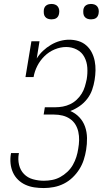

<svg xmlns="http://www.w3.org/2000/svg" viewBox="-20 -944 540 972"><path d="M202 8Q177 8 153.5 4.5Q130 1 109 -8.5Q88 -18 71.5 -34Q55 -50 45.5 -71Q36 -92 33.5 -116Q31 -140 35 -164L36 -169H76L75 -165Q70 -137 76.5 -109.5Q83 -82 101.5 -63Q120 -44 147 -36.5Q174 -29 202 -29Q223 -29 244 -33Q265 -37 284.5 -47.5Q304 -58 321 -74Q338 -90 349 -109.5Q360 -129 366.5 -149.5Q373 -170 376 -191Q380 -213 380.5 -234.5Q381 -256 376.5 -276.5Q372 -297 361.5 -314Q351 -331 334 -342.5Q317 -354 296.5 -359Q276 -364 254 -364H201L207 -401H260Q279 -401 298 -404.5Q317 -408 335 -416.5Q353 -425 368 -439Q383 -453 393.5 -470Q404 -487 409.5 -505.5Q415 -524 419 -543Q424 -573 422 -602Q420 -631 407 -655.5Q394 -680 369 -693Q344 -706 315 -706Q286 -706 257 -694Q228 -682 205.5 -660Q183 -638 169 -610.5Q155 -583 150 -554H109L139 -735H180L166 -648Q179 -669 197.5 -686.5Q216 -704 238 -717Q260 -730 283.5 -736.5Q307 -743 330 -743Q355 -743 377.5 -736Q400 -729 417 -714Q434 -699 444.5 -678.5Q455 -658 459.5 -635Q464 -612 463.5 -588Q463 -564 459 -539Q455 -514 446.5 -489.5Q438 -465 421.5 -443.5Q405 -422 382.5 -406.5Q360 -391 336 -382Q362 -371 381.5 -350.5Q401 -330 410.5 -303Q420 -276 420.5 -245.5Q421 -215 416 -185Q412 -160 404 -135Q396 -110 381.5 -87Q367 -64 347 -45Q327 -26 303 -14Q279 -2 253 3Q227 8 202 8ZM441 -846Q431 -846 422.5 -849Q414 -852 408.5 -859Q403 -866 402 -875.5Q401 -885 402 -895Q403 -901 406 -907Q409 -913 415 -917Q421 -921 427.5 -922.5Q434 -924 440 -924Q450 -924 458.5 -921Q467 -918 472.5 -911Q478 -904 479.5 -894.5Q481 -885 479 -875Q478 -869 475 -863Q472 -857 466.5 -853Q461 -849 454 -847.5Q447 -846 441 -846ZM241 -846Q231 -846 222.5 -849Q214 -852 208.5 -859Q203 -866 202 -875.5Q201 -885 202 -895Q203 -901 206 -907Q209 -913 215 -917Q221 -921 227.5 -922.5Q234 -924 240 -924Q250 -924 258.5 -921Q267 -918 272.5 -911Q278 -904 279.5 -894.5Q281 -885 279 -875Q278 -869 275 -863Q272 -857 266.5 -853Q261 -849 254 -847.5Q247 -846 241 -846Z"/></svg>

Font: Iosevka Curly Slab Extralight
Style: Italic
Weight: 200
Italic angle: -9°
Monospace: yes
Designer: Belleve Invis
Foundry: Belleve Invis
Version: Version 22.1.2; ttfautohint (v1.8.4)